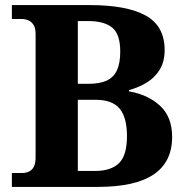

<svg xmlns="http://www.w3.org/2000/svg" viewBox="-20 -734 736 754"><path d="M26.6 0V-54.6H66.2Q82.6 -54.6 94.8 -60.8Q107 -67 113.4 -80.3Q119.8 -93.6 119.8 -115.6V-599.6Q119.8 -624.4 111.4 -636.9Q103 -649.4 90.7 -654.4Q78.4 -659.4 64.4 -659.4H26.6V-714H333.4Q477.8 -714 552.2 -672.9Q626.6 -631.8 626.6 -537.6Q626.6 -492.4 607.6 -461Q588.6 -429.6 556.8 -410.1Q525 -390.6 486.6 -380.2V-375.2Q561.6 -362.2 608.8 -318.4Q656 -274.6 656 -196.4Q656 -98.2 583.7 -49.1Q511.4 0 363.4 0ZM352.4 -62.6Q416.2 -62.6 447.4 -93.3Q478.6 -124 478.6 -199.4Q478.6 -272.8 449.7 -307.5Q420.8 -342.2 354.4 -342.2H285.6V-62.6ZM326.8 -404.8Q371.6 -404.8 399.2 -417.6Q426.8 -430.4 439.5 -458.4Q452.2 -486.4 452.2 -531.6Q452.2 -599.4 421 -625.4Q389.8 -651.4 324.8 -651.4H285.6V-404.8Z"/></svg>

Font: Noto Serif Hentaigana ExtraLight
Style: Regular
Weight: 200
Designer: Kazuhiro Yamada
Foundry: nipponia
Version: Version 1.000